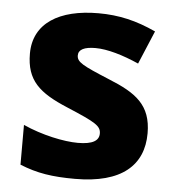

<svg xmlns="http://www.w3.org/2000/svg" viewBox="-46 -668 597 654"><g transform="rotate(5 253.0 -340.5)"><path d="M467 -232C467 -329 414 -366 320 -404C226 -443 207 -453 207 -476C207 -496 227 -506 265 -506C306 -506 360 -490 414 -466L462 -580C395 -611 335 -625 265 -625C131 -625 44 -572 44 -468C44 -376 89 -337 187 -296C287 -254 305 -243 305 -217C305 -193 284 -179 233 -179C185 -179 109 -195 45 -224V-88C104 -64 156 -56 234 -56C394 -56 467 -123 467 -232Z"/></g></svg>

Font: Noto Sans Malayalam UI ExtraBold
Style: Regular
Weight: 800
Designer: Jelle Bosma - Monotype Design Team
Foundry: Monotype Imaging Inc.
Version: Version 2.104